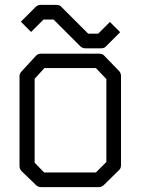

<svg xmlns="http://www.w3.org/2000/svg" viewBox="-20 -817 580 787"><path d="M122 -494V-150L161 -110H373L416 -153V-493L373 -538H162ZM70 -526 127 -588Q135 -597 149 -597H386Q401 -597 408 -588L468 -526Q476 -518 476 -505V-140Q476 -126 467 -119L406 -59Q397 -50 385 -50H149Q136 -50 128 -58L69 -115Q60 -124 60 -137V-506Q60 -516 70 -526ZM86.5 -707 65.5 -728 125.5 -788Q134.5 -797 146.5 -797H211.5Q225.5 -797 232.5 -788L341.5 -679H382.5L430.5 -727L451.5 -706L472.5 -685L415.5 -628Q408.5 -619 394.5 -619H329.5Q317.5 -619 308.5 -628L199.5 -737H158.5L107.5 -686Z"/></svg>

Font: 3270 Nerd Font
Style: Regular
Weight: 400
Monospace: yes
Version: Version 3.0.1;Nerd Fonts 3.3.0